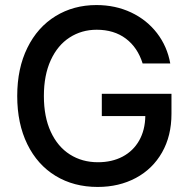

<svg xmlns="http://www.w3.org/2000/svg" viewBox="-20 -737 757 767"><path d="M366.2 -618.2Q306.2 -618.2 258.1 -587.2Q210 -556.2 182.6 -496.3Q155.3 -436.5 155.3 -353.5Q155.3 -270 182.9 -210.4Q210.4 -150.9 259.3 -119.9Q308.1 -88.9 371.1 -88.9Q427.2 -88.9 469.7 -111.3Q512.2 -133.8 535.9 -175.5Q559.6 -217.3 560.5 -273.4H386.7V-362.3H665V-282.2Q665 -194.3 627.4 -128.2Q589.8 -62 522.7 -26.1Q455.6 9.8 370.1 9.8Q274.9 9.8 202.1 -34.4Q129.4 -78.6 89.1 -160.9Q48.8 -243.2 48.8 -353.5Q48.8 -463.9 89.4 -546.1Q129.9 -628.4 201.9 -672.6Q273.9 -716.8 365.2 -716.8Q440.9 -716.8 503.7 -687.3Q566.4 -657.7 607.2 -604.7Q647.9 -551.8 660.2 -483.4H549.8Q529.8 -547.4 482.7 -582.8Q435.5 -618.2 366.2 -618.2Z"/></svg>

Font: Pretendard JP Medium
Style: Regular
Weight: 500
Designer: Base glyphs from Inter by Rasmus Andersson; Hangeul glyphs from Noto Sans CJK(Source Han Sans) by Jang Soo-young and Kan
Foundry: Kil Hyung-jin
Version: Version 1.309